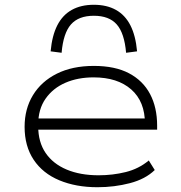

<svg xmlns="http://www.w3.org/2000/svg" viewBox="-20 -776 757 804"><path d="M388 8Q298 8 228.5 -21Q159 -50 121 -107Q83 -164 83 -245Q83 -320 118 -377.5Q153 -435 218 -467.5Q283 -500 373 -500Q462 -500 520.5 -469Q579 -438 608.5 -382Q638 -326 638 -250V-233H117V-280H615L587 -258Q587 -351 529.5 -401.5Q472 -452 372 -452Q306 -452 254 -429.5Q202 -407 171 -363Q140 -319 140 -255V-247Q140 -181 171 -135.5Q202 -90 259 -66Q316 -42 393 -42Q452 -42 506.5 -55.5Q561 -69 603 -104L628 -64Q589 -26 524 -9Q459 8 388 8ZM238 -555 192 -561Q198 -627 220 -670Q242 -713 280.5 -734.5Q319 -756 373 -756Q427 -756 465.5 -734.5Q504 -713 526 -670Q548 -627 554 -561L508 -555Q501 -637 469 -673.5Q437 -710 373 -710Q309 -710 277 -673.5Q245 -637 238 -555Z"/></svg>

Font: Nunito Sans 7pt Expanded ExtraLight
Style: Regular
Weight: 250
Width: 7
Designer: Vernon Adams
Foundry: Vernon Adams
Version: Version 3.101;gftools[0.9.27]